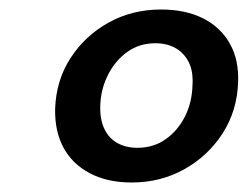

<svg xmlns="http://www.w3.org/2000/svg" viewBox="-20 -732 521 404"><path d="M257 -348Q206 -348 169 -367.5Q132 -387 113.5 -421.5Q95 -456 96 -503Q98 -563 128.5 -610Q159 -657 208.5 -684.5Q258 -712 319 -712Q370 -712 407 -693.5Q444 -675 463.5 -640.5Q483 -606 481 -559Q479 -499 448.5 -451.5Q418 -404 368 -376Q318 -348 257 -348ZM269 -421Q303 -421 328.5 -439Q354 -457 369 -486.5Q384 -516 385 -552Q387 -582 377 -601.5Q367 -621 349 -631Q331 -641 307 -641Q273 -641 247.5 -622.5Q222 -604 207 -574Q192 -544 191 -510Q190 -481 199.5 -461Q209 -441 227 -431Q245 -421 269 -421Z"/></svg>

Font: DM Sans 16pt SemiBold
Style: Italic
Weight: 600
Italic angle: -10°
Version: Version 4.004;gftools[0.9.30]